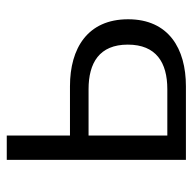

<svg xmlns="http://www.w3.org/2000/svg" viewBox="-21 -549 570 568"><g transform="rotate(-90 264.0 -265.0)"><path d="M147 -530H75V0H293C404 0 491 -51 491 -171C491 -291 405 -343 293 -343H147ZM284 -288C362 -288 416 -256 416 -172C416 -88 363 -55 284 -55H147V-288Z"/></g></svg>

Font: Cheyenne Sans Light
Style: Regular
Weight: 300
Designer: The Public Sans project authors (U.S. Web Design System), Libre Franklin designed by Pablo Impallari and Rodrigo Fuenzal
Foundry: The Cheyenne Sans Project Authors
Version: Version 2.007